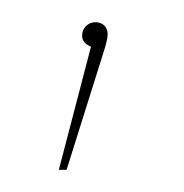

<svg xmlns="http://www.w3.org/2000/svg" viewBox="-20 -38 166 173"><path d="M77 -7Q77 -2 73 10L40 115H33L62 4Q54 1 54 -6Q54 -11 57.5 -14.5Q61 -18 66 -18Q71 -18 74 -15Q77 -12 77 -7Z"/></svg>

Font: Fira Sans Compressed Eight
Style: Regular
Weight: 100
Width: 1
Designer: bBox Type GmbH & Carrois Corporate GbR & Edenspiekermann AG
Foundry: bBox Type GmbH & Carrois Corporate GbR & Edenspiekermann AG
Version: Version 4.301